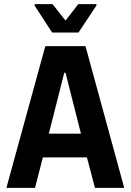

<svg xmlns="http://www.w3.org/2000/svg" viewBox="-20 -912 635 932"><path d="M11 0 200 -688H395L583 0H441L402 -148H188L150 0ZM217 -263H373L298 -559H292ZM233 -754 148 -885V-892H235L298 -812L360 -892H448V-885L361 -754Z"/></svg>

Font: Saira Semi Condensed SemiBold
Style: Regular
Weight: 600
Width: 4
Designer: Hector Gatti with collaboration of the Omnibus-Type team
Foundry: Omnibus-Type
Version: Version 1.001; ttfautohint (v1.8)